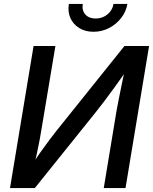

<svg xmlns="http://www.w3.org/2000/svg" viewBox="-20 -963 783 983"><path d="M622.6 0H511.2L575.7 -390.1Q579.1 -410.2 585.9 -444.8Q592.8 -479.5 602.3 -525.9Q611.8 -572.3 623.5 -627.4L639.6 -618.7Q599.1 -561 568.6 -518.8Q538.1 -476.6 514.2 -445.1Q490.2 -413.6 469.2 -387.2L158.2 0H31.2L151.9 -727.5H263.7L193.4 -307.1Q189.9 -283.7 183.3 -248.5Q176.8 -213.4 168.2 -174.3Q159.7 -135.3 150.4 -98.1L138.7 -110.4Q163.1 -149.4 187.5 -184.1Q211.9 -218.8 233.4 -247.1Q254.9 -275.4 270 -294.4L617.2 -727.5H743.2ZM458.5 -800.3Q416 -800.3 385.3 -819.6Q354.5 -838.9 340.3 -870.8Q326.2 -902.8 332.5 -942.9H403.8Q398.4 -909.7 417 -888.9Q435.5 -868.2 469.7 -868.2Q492.7 -868.2 512 -877.7Q531.2 -887.2 544.4 -904.1Q557.6 -920.9 561 -942.9H632.3Q625.5 -903.3 600.3 -870.8Q575.2 -838.4 538.1 -819.3Q501 -800.3 458.5 -800.3Z"/></svg>

Font: Inter 20pt Medium
Style: Italic
Weight: 500
Italic angle: -9.3988°
Version: Version 4.001;git-66647c0bb